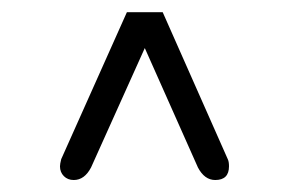

<svg xmlns="http://www.w3.org/2000/svg" viewBox="-20 -646 473 314"><path d="M216.8 -567.4 128.9 -372.1Q118.2 -351.6 100.6 -351.6Q90.8 -351.6 84.5 -357.9Q78.1 -364.3 78.1 -374Q78.1 -377.9 80.1 -385.7L187.5 -626H246.1L352.5 -385.7Q354.5 -381.8 354.5 -374Q354.5 -351.6 332 -351.6Q314.5 -351.6 303.7 -372.1Z"/></svg>

Font: Jura
Style: Book
Weight: 400
Version: Version 2.3